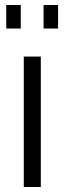

<svg xmlns="http://www.w3.org/2000/svg" viewBox="-20 -747 258 767"><path d="M5 -633V-727H63V-633ZM154 -633V-727H212V-633ZM75 0V-521H143V0Z"/></svg>

Font: Oxford Sans
Style: Regular
Weight: 400
Designer: Matt McInerney, Pablo Impallari, Rodrigo Fuenzalida
Foundry: Matt McInerney, Pablo Impallari, Rodrigo Fuenzalida
Version: Version 3.000g; ttfautohint (v1.5) -l 8 -r 28 -G 28 -x 14 -D